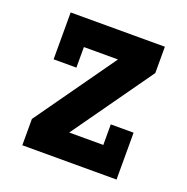

<svg xmlns="http://www.w3.org/2000/svg" viewBox="-101 -625 702 720"><g transform="rotate(20 250.0 -265.0)"><path d="M62 0V-105L289 -425H153V-343H62V-530H438V-425L211 -105H347V-187H438V0Z"/></g></svg>

Font: Iosevka Slab Extrabold
Style: Regular
Weight: 800
Monospace: yes
Designer: Belleve Invis
Foundry: Belleve Invis
Version: Version 11.1.1; ttfautohint (v1.8.3)